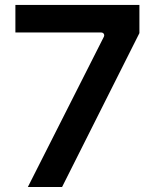

<svg xmlns="http://www.w3.org/2000/svg" viewBox="-20 -747 627 767"><path d="M91.3 0H228L536.9 -614.7V-727.3H41.5V-617.2H384.2C393.5 -617.2 399.1 -608.7 394.9 -600.1Z"/></svg>

Font: RA Gorm Semi Bold
Style: Regular
Weight: 600
Designer: Rasmus Andersson
Foundry: rsms
Version: Version 3.000;hotconv 1.0.109;makeotfexe 2.5.65596